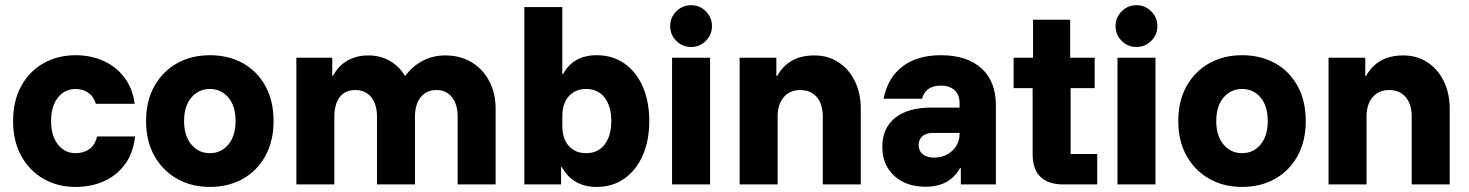

<svg xmlns="http://www.w3.org/2000/svg" viewBox="-20 -728 5798 758"><path d="M278.3 10Q207.5 10 151.7 -22.1Q95.8 -54.2 63.8 -112.5Q31.7 -170.8 31.7 -250Q31.7 -330 63.8 -388.3Q95.8 -446.7 151.7 -478.3Q207.5 -510 278.3 -510Q339.2 -510 388.8 -487.5Q438.3 -465 470.8 -422.5Q503.3 -380 511.7 -318.3H358.3Q350 -346.7 328.8 -361.7Q307.5 -376.7 278.3 -376.7Q235.8 -376.7 208.8 -342.9Q181.7 -309.2 181.7 -250Q181.7 -191.7 208.8 -157.5Q235.8 -123.3 278.3 -123.3Q310 -123.3 332.5 -139.2Q355 -155 363.3 -189.2H513.3Q505.8 -123.3 473.3 -79.2Q440.8 -35 390.4 -12.5Q340 10 278.3 10Z M808.3 10Q735.8 10 679.2 -22.1Q622.5 -54.2 589.6 -112.5Q556.7 -170.8 556.7 -250Q556.7 -330 589.6 -388.3Q622.5 -446.7 679.2 -478.3Q735.8 -510 808.3 -510Q882.5 -510 939.2 -478.3Q995.8 -446.7 1027.9 -388.3Q1060 -330 1060 -250Q1060 -170.8 1027.5 -112.1Q995 -53.3 938.3 -21.7Q881.7 10 808.3 10ZM808.3 -123.3Q853.3 -123.3 881.7 -157.5Q910 -191.7 910 -250Q910 -309.2 881.7 -342.9Q853.3 -376.7 808.3 -376.7Q764.2 -376.7 735.4 -342.9Q706.7 -309.2 706.7 -250Q706.7 -191.7 735.4 -157.5Q764.2 -123.3 808.3 -123.3Z M1150 0V-500H1291.7V-429.2H1295Q1316.7 -469.2 1352.5 -489.2Q1388.3 -509.2 1434.2 -509.2Q1480.8 -509.2 1517.9 -488.3Q1555 -467.5 1578.3 -429.2H1580.8Q1609.2 -467.5 1649.2 -488.3Q1689.2 -509.2 1738.3 -509.2Q1797.5 -509.2 1842.1 -482.1Q1886.7 -455 1911.7 -407.5Q1936.7 -360 1936.7 -297.5V0H1786.7V-267.5Q1786.7 -316.7 1764.2 -344.6Q1741.7 -372.5 1702.5 -372.5Q1664.2 -372.5 1641.2 -344.6Q1618.3 -316.7 1618.3 -267.5V0H1468.3V-267.5Q1468.3 -316.7 1445.4 -344.6Q1422.5 -372.5 1382.5 -372.5Q1342.5 -372.5 1321.2 -344.6Q1300 -316.7 1300 -267.5V0Z M2335.8 10Q2241.7 10 2198.3 -68.3H2195V0H2050V-700H2200V-435.8H2203.3Q2243.3 -510 2335.8 -510Q2398.3 -510 2445 -477.5Q2491.7 -445 2517.5 -386.2Q2543.3 -327.5 2543.3 -250Q2543.3 -173.3 2517.5 -114.6Q2491.7 -55.8 2445 -22.9Q2398.3 10 2335.8 10ZM2294.2 -123.3Q2340.8 -123.3 2367.1 -157.5Q2393.3 -191.7 2393.3 -250Q2393.3 -308.3 2367.1 -342.5Q2340.8 -376.7 2294.2 -376.7Q2250.8 -376.7 2225.4 -347.9Q2200 -319.2 2200 -268.3V-231.7Q2200 -180.8 2225.4 -152.1Q2250.8 -123.3 2294.2 -123.3Z M2633.3 0V-500H2783.3V0ZM2708.3 -542.5Q2674.2 -542.5 2650 -566.7Q2625.8 -590.8 2625.8 -625Q2625.8 -659.2 2650 -683.3Q2674.2 -707.5 2708.3 -707.5Q2742.5 -707.5 2766.7 -683.3Q2790.8 -659.2 2790.8 -625Q2790.8 -590.8 2766.7 -566.7Q2742.5 -542.5 2708.3 -542.5Z M2900 0V-500H3045V-428.3H3048.3Q3093.3 -509.2 3195 -509.2Q3249.2 -509.2 3290.4 -482.1Q3331.7 -455 3355 -407.5Q3378.3 -360 3378.3 -297.5V0H3228.3V-267.5Q3228.3 -316.7 3204.6 -344.6Q3180.8 -372.5 3139.2 -372.5Q3098.3 -372.5 3074.2 -344.6Q3050 -316.7 3050 -267.5V0Z M3634.2 9.2Q3556.7 9.2 3510 -34.2Q3463.3 -77.5 3463.3 -148.3Q3463.3 -222.5 3514.2 -262.9Q3565 -303.3 3656.7 -303.3H3768.3V-321.7Q3768.3 -353.3 3748.8 -371.7Q3729.2 -390 3695 -390Q3634.2 -390 3620 -338.3H3468.3Q3485 -421.7 3543.3 -465.8Q3601.7 -510 3694.2 -510Q3797.5 -510 3854.6 -458.3Q3911.7 -406.7 3911.7 -312.5V0H3773.3V-64.2H3770Q3729.2 9.2 3634.2 9.2ZM3666.7 -105.8Q3710.8 -105.8 3739.6 -132.9Q3768.3 -160 3768.3 -200.8V-203.3H3663.3Q3636.7 -203.3 3621.7 -190.4Q3606.7 -177.5 3606.7 -155.8Q3606.7 -132.5 3622.9 -119.2Q3639.2 -105.8 3666.7 -105.8Z M4176.7 0Q4119.2 0 4087.9 -29.6Q4056.7 -59.2 4056.7 -120V-380H3981.7V-500H4058.3V-650H4205V-500H4301.7V-380H4206.7V-120H4311.7V0Z M4391.7 0V-500H4541.7V0ZM4466.7 -542.5Q4432.5 -542.5 4408.3 -566.7Q4384.2 -590.8 4384.2 -625Q4384.2 -659.2 4408.3 -683.3Q4432.5 -707.5 4466.7 -707.5Q4500.8 -707.5 4525 -683.3Q4549.2 -659.2 4549.2 -625Q4549.2 -590.8 4525 -566.7Q4500.8 -542.5 4466.7 -542.5Z M4883.3 10Q4810.8 10 4754.2 -22.1Q4697.5 -54.2 4664.6 -112.5Q4631.7 -170.8 4631.7 -250Q4631.7 -330 4664.6 -388.3Q4697.5 -446.7 4754.2 -478.3Q4810.8 -510 4883.3 -510Q4957.5 -510 5014.2 -478.3Q5070.8 -446.7 5102.9 -388.3Q5135 -330 5135 -250Q5135 -170.8 5102.5 -112.1Q5070 -53.3 5013.3 -21.7Q4956.7 10 4883.3 10ZM4883.3 -123.3Q4928.3 -123.3 4956.7 -157.5Q4985 -191.7 4985 -250Q4985 -309.2 4956.7 -342.9Q4928.3 -376.7 4883.3 -376.7Q4839.2 -376.7 4810.4 -342.9Q4781.7 -309.2 4781.7 -250Q4781.7 -191.7 4810.4 -157.5Q4839.2 -123.3 4883.3 -123.3Z M5225 0V-500H5370V-428.3H5373.3Q5418.3 -509.2 5520 -509.2Q5574.2 -509.2 5615.4 -482.1Q5656.7 -455 5680 -407.5Q5703.3 -360 5703.3 -297.5V0H5553.3V-267.5Q5553.3 -316.7 5529.6 -344.6Q5505.8 -372.5 5464.2 -372.5Q5423.3 -372.5 5399.2 -344.6Q5375 -316.7 5375 -267.5V0Z"/></svg>

Font: Funnel Sans ExtraBold
Style: Regular
Weight: 800
Version: Version 1.000; Beta; Release 5; Build 24; ttfautohint (v1.8.